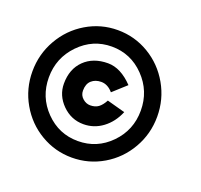

<svg xmlns="http://www.w3.org/2000/svg" viewBox="-100 -830 802 766"><g transform="rotate(20 301.0 -447.5)"><path d="M276.9 -176.8Q348.6 -176.8 409.7 -212.9Q470.7 -249 506.3 -311.3Q542 -373.5 542 -446.8Q542 -520 506.3 -582.5Q470.7 -645 409.7 -681.4Q348.6 -717.8 276.9 -717.8Q205.6 -717.8 144.5 -681.4Q83.5 -645 47.9 -582.5Q12.2 -520 12.2 -446.8Q12.2 -373.5 47.9 -311.3Q83.5 -249 144.5 -212.9Q205.6 -176.8 276.9 -176.8ZM276.9 -647.9Q357.9 -647.9 415 -588.9Q472.2 -529.8 472.2 -446.8Q472.2 -363.8 415 -305.4Q357.9 -247.1 276.9 -247.1Q196.3 -247.1 139.2 -305.4Q82 -363.8 82 -446.8Q82 -529.8 139.4 -588.9Q196.8 -647.9 276.9 -647.9ZM274.9 -317.9Q319.8 -317.9 356.2 -345Q392.6 -372.1 412.1 -418.9L335 -439.9Q323.2 -418 309.6 -408Q295.9 -397.9 274.9 -397.9Q257.3 -397.9 242.7 -410.9Q228 -423.8 228 -443.8Q228 -472.2 244.1 -486.6Q260.3 -501 285.2 -501Q313 -501 335 -475.1L391.1 -525.9Q339.4 -580.1 285.2 -580.1Q222.7 -580.1 184.8 -543Q147 -505.9 147 -443.8Q147 -393.6 184.8 -355.7Q222.7 -317.9 274.9 -317.9Z"/></g></svg>

Font: Comic Neue Angular
Style: Bold
Weight: 700
Designer: Craig Rozynski
Foundry: Craig Rozynski
Version: Version 2.003